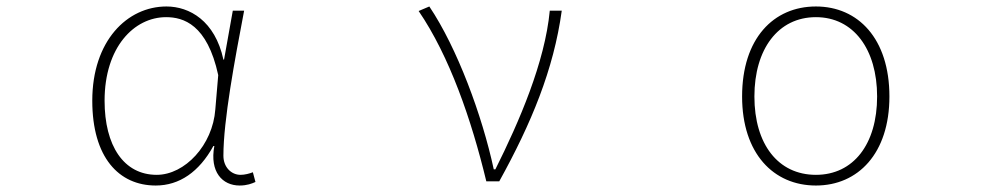

<svg xmlns="http://www.w3.org/2000/svg" viewBox="-20 -560 3040 593"><path d="M461 13C534 13 595 -29 639 -109H642C627 -29 667 13 720 13C743 13 758 7 769 2L761 -28C751 -24 736 -20 723 -20C694 -20 670 -44 670 -79C670 -188 705 -375 734 -527H699L672 -376H670C644 -496 565 -540 494 -540C373 -540 265 -434 265 -249C265 -74 347 13 461 13ZM464 -20C362 -20 303 -110 303 -249C303 -414 394 -507 493 -507C546 -507 620 -485 654 -328L645 -222C637 -112 551 -20 464 -20Z M1482 0H1522C1621 -179 1690 -345 1715 -527H1678C1663 -368 1584 -185 1510 -37H1505C1469 -204 1392 -412 1306 -540L1273 -526C1368 -387 1436 -191 1482 0Z M2500 13C2630 13 2727 -86 2727 -262C2727 -441 2630 -540 2500 -540C2369 -540 2272 -441 2272 -262C2272 -86 2369 13 2500 13ZM2500 -20C2383 -20 2310 -115 2310 -262C2310 -408 2383 -507 2500 -507C2616 -507 2689 -408 2689 -262C2689 -115 2616 -20 2500 -20Z"/></svg>

Font: Harano Aji Gothic ExtraLight
Style: Regular
Weight: 250
Foundry: Masamichi Hosoda
Version: HaranoAjiGothic-ExtraLight version 20230610;ttx 4.39.4